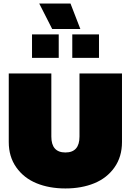

<svg xmlns="http://www.w3.org/2000/svg" viewBox="-20 -1062 744 1092"><path d="M276.9 -897 203.1 -1042H380.9L437 -897ZM162.1 -732.9V-866.2H314V-732.9ZM391.1 -732.9V-866.2H543V-732.9ZM29.8 -253.9V-644H272V-285.2Q272 -194.8 352.1 -194.8Q432.1 -194.8 432.1 -285.2V-644H673.8V-253.9Q673.8 -170.4 631.1 -109.9Q588.4 -49.3 516.4 -19.8Q444.3 9.8 352.1 9.8Q259.8 9.8 187.7 -19.8Q115.7 -49.3 72.8 -109.9Q29.8 -170.4 29.8 -253.9Z"/></svg>

Font: Kanit Black
Style: Regular
Weight: 900
Designer: Katatrad Team
Foundry: CadsonDemak
Version: Version 1.000;PS 001.000;hotconv 1.0.88;makeotf.lib2.5.64775